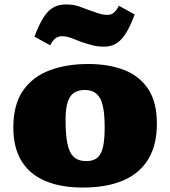

<svg xmlns="http://www.w3.org/2000/svg" viewBox="-20 -830 766 864"><path d="M353 14Q253 14 183 -16Q113 -46 76.5 -106Q40 -166 40 -256Q40 -359 83 -421.5Q126 -484 202 -513Q278 -542 377 -542Q468 -542 537.5 -515.5Q607 -489 646.5 -430Q686 -371 686 -273Q686 -178 647.5 -114Q609 -50 534.5 -18Q460 14 353 14ZM368 -105Q401 -105 419 -121Q437 -137 444 -170.5Q451 -204 451 -256Q451 -309 445 -342Q439 -375 427 -393Q415 -411 398.5 -418Q382 -425 361 -425Q336 -425 316.5 -414.5Q297 -404 286 -375Q275 -346 275 -290Q275 -223 283.5 -182.5Q292 -142 312.5 -123.5Q333 -105 368 -105ZM449 -620Q418 -620 391 -627.5Q364 -635 344 -642Q330 -647 316 -653Q302 -659 288 -663Q274 -667 260 -667Q242 -667 229.5 -657.5Q217 -648 206 -626L135 -665Q156 -721 176.5 -752.5Q197 -784 221 -797Q245 -810 277 -810Q310 -810 334.5 -801.5Q359 -793 379 -785Q398 -778 421 -770.5Q444 -763 463 -763Q481 -763 493 -773.5Q505 -784 515 -804L586 -765Q567 -713 547 -681Q527 -649 503.5 -634.5Q480 -620 449 -620Z"/></svg>

Font: Literata Variable Black
Style: Regular
Weight: 900
Designer: Latin by Veronika Burian and Jose Scaglione. Greek by Irene Vlachou. Cyrillic by Vera Evstafieva.
Foundry: TypeTogether
Version: Version 3.021